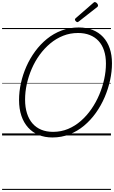

<svg xmlns="http://www.w3.org/2000/svg" viewBox="-20 -1302 1096 1845"><path d="M484 19Q410 19 351 -5.5Q292 -30 250 -76.5Q208 -123 185.5 -189.5Q163 -256 163 -341Q163 -421 181 -503Q199 -585 233.5 -663Q268 -741 318 -809Q368 -877 431.5 -928.5Q495 -980 572 -1009Q649 -1038 736 -1038Q811 -1038 870 -1014.5Q929 -991 970.5 -946.5Q1012 -902 1034 -838Q1056 -774 1056 -694Q1056 -615 1038 -531.5Q1020 -448 985.5 -367.5Q951 -287 901 -217Q851 -147 787.5 -94Q724 -41 647.5 -11Q571 19 484 19ZM490 -35Q567 -35 634 -63Q701 -91 757.5 -140.5Q814 -190 858.5 -254.5Q903 -319 934 -392.5Q965 -466 981.5 -542Q998 -618 998 -690Q998 -762 979.5 -817Q961 -872 926.5 -909Q892 -946 842.5 -965.5Q793 -985 730 -985Q654 -985 587 -958.5Q520 -932 463 -884.5Q406 -837 361 -775Q316 -713 285 -641Q254 -569 237.5 -494Q221 -419 221 -345Q221 -271 239.5 -213Q258 -155 292.5 -115.5Q327 -76 376.5 -55.5Q426 -35 490 -35ZM725 -1089Q717 -1089 708.5 -1098Q700 -1107 700 -1113Q700 -1116 701 -1119Q702 -1122 706 -1126L875 -1273Q880 -1277 883 -1279.5Q886 -1282 891 -1282Q897 -1282 904.5 -1277Q912 -1272 917 -1264Q922 -1256 922 -1250Q922 -1246 921 -1242.5Q920 -1239 915 -1235L739 -1097Q734 -1094 731 -1091.5Q728 -1089 725 -1089ZM0 513H1046V523H0ZM0 -20H1046V0H0ZM0 -505H1046V-500H0ZM0 -1033H1046V-1023H0Z"/></svg>

Font: Playwrite IN Guides
Style: Regular
Weight: 400
Designer: Veronika Burian, José Scaglione
Foundry: TypeTogether
Version: Version 1.003